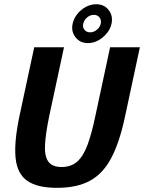

<svg xmlns="http://www.w3.org/2000/svg" viewBox="-20 -894 692 922"><path d="M580.7 -336Q554.7 -212 514.7 -136Q474.7 -60 412 -26Q349.3 8 254 8Q158.7 8 110.5 -26Q62.3 -60 54.8 -136Q47.3 -212 73.3 -336H216.3Q199.3 -254 196.2 -199.8Q193 -145.7 211.5 -118.8Q230 -92 275.7 -92Q322.3 -92 351.7 -118.8Q381 -145.7 400.8 -199.8Q420.7 -254 437.7 -336ZM508.7 -667H651.7L580.7 -336H437.7ZM216.3 -336H73.3L144.3 -667H287.3ZM328.8 -780.5Q334.7 -806.3 351.6 -827.2Q368.5 -848.1 392.4 -860.9Q416.3 -873.7 442 -873.7Q480 -873.7 501.7 -846.2Q523.3 -818.7 515.7 -780.3Q510.3 -755.3 493 -734.2Q475.7 -713 451.9 -700Q428.1 -687 402.6 -687Q364.3 -687 342.5 -715Q320.7 -743 328.8 -780.5ZM379.7 -779.8Q375.7 -763.3 385.5 -751Q395.3 -738.7 413 -738.7Q430.3 -738.7 445 -751Q459.7 -763.3 463.7 -779.8Q467.7 -798 457.8 -810.3Q447.9 -822.7 430.9 -822.7Q413 -822.7 398.3 -810.3Q383.7 -798 379.7 -779.8Z"/></svg>

Font: Epunda Sans Light
Style: Italic
Weight: 300
Italic angle: -12.0243°
Designer: Simon Atzbach
Foundry: typofactur
Version: Version 2.204